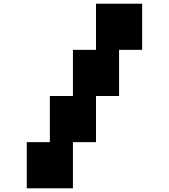

<svg xmlns="http://www.w3.org/2000/svg" viewBox="-20 -895 915 1040"><path d="M500 -875H750V-625H625V-375H500V-125H375V125H125V-125H250V-375H375V-625H500Z"/></svg>

Font: Dogica Pixel
Style: Bold
Weight: 700
Designer: Roberto Mocci
Version: Version 001.000